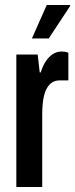

<svg xmlns="http://www.w3.org/2000/svg" viewBox="-20 -744 299 764"><path d="M45 0V-527H130L138 -456H142Q151 -484 163.5 -502Q176 -520 191.5 -529.5Q207 -539 225 -539Q232 -539 238.5 -538Q245 -537 252 -534V-424H216Q200 -424 187.5 -416Q175 -408 166 -392Q157 -376 152.5 -350Q148 -324 148 -288V0ZM107 -591 166 -724H259V-720L174 -591Z"/></svg>

Font: Archivo ExtraCondensed SemiBold
Style: Regular
Weight: 600
Width: 2
Designer: Hector Gatti
Foundry: Omnibus-Type
Version: Version 2.001